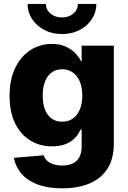

<svg xmlns="http://www.w3.org/2000/svg" viewBox="-20 -767 664 999"><path d="M304.2 212.9Q228 212.9 175 192.6Q122.1 172.4 91.6 136.7Q61 101.1 52.2 54.2L207.5 41Q211.9 56.6 224.6 68.6Q237.3 80.6 257.1 87.4Q276.9 94.2 303.7 94.2Q353 94.2 378.9 69.3Q404.8 44.4 404.8 -5.9V-92.8H398.9Q387.2 -65.4 366.5 -45.7Q345.7 -25.9 316.7 -15.6Q287.6 -5.4 251 -5.4Q187 -5.4 137 -36.4Q86.9 -67.4 58.3 -126Q29.8 -184.6 29.8 -267.6Q29.8 -353 59.1 -413.6Q88.4 -474.1 138.2 -506.3Q188 -538.6 250 -538.6Q288.1 -538.6 317.1 -526.6Q346.2 -514.6 367.7 -494.1Q389.2 -473.6 402.3 -447.3H404.8V-529.3H572.3V-21Q572.3 59.1 539.1 110.8Q505.9 162.6 445.6 187.7Q385.3 212.9 304.2 212.9ZM303.2 -133.8Q335.4 -133.8 358.9 -150.1Q382.3 -166.5 395.3 -197Q408.2 -227.5 408.2 -269.5Q408.2 -311.5 395.3 -342.3Q382.3 -373 358.9 -389.9Q335.4 -406.7 303.2 -406.7Q271.5 -406.7 248.8 -389.9Q226.1 -373 214.1 -342.3Q202.1 -311.5 202.1 -269.5Q202.1 -227.1 214.1 -196.5Q226.1 -166 248.8 -149.9Q271.5 -133.8 303.2 -133.8ZM302.7 -589.8Q251.5 -589.8 211.2 -610.8Q170.9 -631.8 147.2 -667.5Q123.5 -703.1 123.5 -746.6H218.8Q218.8 -716.3 242.7 -696.3Q266.6 -676.3 302.7 -676.3Q338.4 -676.3 361.8 -696.3Q385.3 -716.3 385.3 -746.6H481.4Q481.4 -703.1 458 -667.5Q434.6 -631.8 394 -610.8Q353.5 -589.8 302.7 -589.8Z"/></svg>

Font: Inter 24pt ExtraBold
Style: Regular
Weight: 800
Designer: Rasmus Andersson
Foundry: rsms
Version: Version 4.001;git-66647c0bb